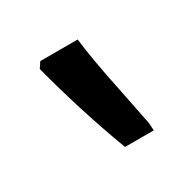

<svg xmlns="http://www.w3.org/2000/svg" viewBox="-65 -882 350 347"><g transform="rotate(-30 109.5 -708.5)"><path d="M168 -603 167 -619 151 -699C142 -741 134 -787 131 -814H53L45 -802C61 -741 82 -672 108 -603Z"/></g></svg>

Font: Noto Serif Armenian Condensed SemiBold
Style: Regular
Weight: 600
Width: 3
Designer: Monotype Design Team
Foundry: Monotype Imaging Inc.
Version: Version 2.008